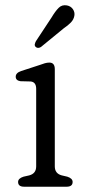

<svg xmlns="http://www.w3.org/2000/svg" viewBox="-20 -707 330 727"><path d="M187.5 -445V-77Q187.5 -50 213.5 -43L235 -38Q255 -31.5 255 -18Q255 0 232 0H71.5Q48.5 0 48.5 -18Q48.5 -31.5 69 -38L91 -43Q117 -50 117 -77V-370.5Q117 -396.5 96 -398.5L57 -399.5Q39.5 -402.5 39.5 -416.5Q39.5 -431 60 -438L132 -461.5Q141 -465 149.8 -467.5Q158.5 -470 167 -470Q187.5 -470 187.5 -445ZM175 -640.5Q189 -664 201.8 -677Q214.5 -690 233.5 -686.5Q248.5 -683.5 256.2 -672Q264 -660.5 261.5 -647Q259 -633 248.5 -622Q238 -611 221 -599.5L135 -529Q123 -522 115 -529.5Q110.5 -534 111.8 -539.8Q113 -545.5 116 -551Z"/></svg>

Font: Fraunces 9pt SuperSoft Light
Style: Regular
Weight: 300
Version: Version 1.000;[b76b70a41]